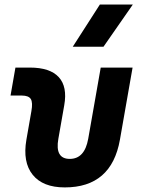

<svg xmlns="http://www.w3.org/2000/svg" viewBox="-20 -815 626 845"><path d="M265.1 9.8Q168.5 9.8 123.8 -45.9Q79.1 -101.6 96.2 -200.2L118.2 -326.2Q125 -363.8 115.5 -379.2Q106 -394.5 75.7 -394.5H26.4L47.9 -517.6H111.3Q200.2 -517.6 238.8 -475.3Q277.3 -433.1 262.7 -351.6L236.8 -204.1Q221.2 -115.7 287.1 -115.7Q352.5 -115.7 368.2 -204.1L423.3 -517.6H563.5L507.8 -200.2Q470.7 9.8 265.1 9.8ZM300.3 -609.4 419.4 -794.9H564.5L435.5 -609.4Z"/></svg>

Font: Cascadia Mono
Style: Bold Italic
Weight: 700
Italic angle: -10°
Monospace: yes
Designer: Aaron Bell
Foundry: Saja Typeworks
Version: Version 2404.023; ttfautohint (v1.8.4)